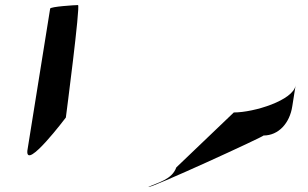

<svg xmlns="http://www.w3.org/2000/svg" viewBox="-20 -740 1216 758"><path d="M88 -145C81 -65 240 -276 240 -276C241 -284 298 -720 288 -720C277 -720 179 -714 178 -706ZM566 -2C564 9 1031 -205 1020 -205C1080 -205 1124 -254 1134 -321L1147 -403C1138 -344 983 -296 903 -296L676 -79C659 -31 604 -20 566 -2Z"/></svg>

Font: Ampere
Style: SCSuExtIta
Weight: 400
Version: Version 1